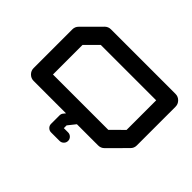

<svg xmlns="http://www.w3.org/2000/svg" viewBox="-179 -1006 1492 1492"><g transform="rotate(45 567.0 -260.0)"><path d="M921.4 -241.7V-566.9H313L212.4 -466.8V-141.6H820.8ZM497.6 0H141.6Q112.3 0 91.6 -20.8Q70.8 -41.5 70.8 -70.8V-496.1Q70.8 -525.4 91.8 -545.9L233.4 -688Q253.9 -708.5 283.2 -708.5H992.2Q1021.5 -708.5 1042.2 -687.7Q1063 -667 1063 -637.7V-212.4Q1063 -183.1 1042 -162.6L900.4 -20.5Q879.9 0 850.1 0H617.2L566.9 63V93.3H613.8Q632.8 93.3 646.7 106.9Q660.6 120.6 660.6 140.1Q660.6 159.7 646.7 173.3Q632.8 187 613.8 187H520Q501 187 487.1 173.3Q473.1 159.7 473.1 140.1V46.4Q473.1 29.8 483.4 17.6Z"/></g></svg>

Font: Robtronika
Style: Regular
Weight: 400
Designer: GGBot
Version: 1.00